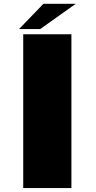

<svg xmlns="http://www.w3.org/2000/svg" viewBox="-20 -960 492 980"><path d="M98.5 0V-785H344.5V0ZM77 -811.5 201.5 -940.5H366.5L185 -811.5Z"/></svg>

Font: Anybody UltraExpanded ExtraBold
Style: Regular
Weight: 800
Width: 9
Designer: Tyler Finck
Foundry: Etcetera Type Company
Version: Version 1.010; ttfautohint (v1.8.3) -l 8 -r 50 -G 200 -x 14 